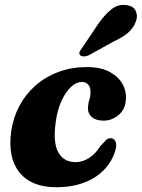

<svg xmlns="http://www.w3.org/2000/svg" viewBox="-20 -754 581 787"><path d="M315 -418Q293 -418 271.5 -398.2Q250 -378.5 232.8 -342Q215.5 -305.5 208.5 -254Q196.5 -169.5 219 -129.5Q241.5 -89.5 289 -89.5Q309 -89.5 327 -97Q345 -104.5 361.2 -118.8Q377.5 -133 390 -153.5Q405 -170.5 413.8 -179.2Q422.5 -188 434.5 -187.5Q447 -187 453.2 -174.5Q459.5 -162 453 -138Q444.5 -107.5 425 -80Q405.5 -52.5 375.2 -31.5Q345 -10.5 303.8 1.5Q262.5 13.5 211 13.5Q109 13.5 60 -47Q11 -107.5 26 -216.5Q34 -271.5 59 -319Q84 -366.5 124.5 -402.5Q165 -438.5 218.8 -458.8Q272.5 -479 337 -479Q392.5 -479 428.2 -460Q464 -441 481.2 -411.2Q498.5 -381.5 496 -347.5Q494 -305.5 466 -282.5Q438 -259.5 405 -259.5Q373.5 -259.5 356.8 -274Q340 -288.5 340.5 -311.5Q341 -329 346 -343.8Q351 -358.5 351 -377Q351.5 -395 342.2 -406.5Q333 -418 315 -418ZM384 -658Q410.5 -695.5 438 -716.8Q465.5 -738 497.5 -733Q527 -730 536.5 -708.5Q546 -687 536 -663.5Q525.5 -637 503.8 -618.8Q482 -600.5 445 -583.5L342 -526.5Q331.5 -522.5 322 -522.8Q312.5 -523 308 -528.5Q303 -535 307 -543Q311 -551 317.5 -559Z"/></svg>

Font: Fraunces
Style: Bold Italic
Weight: 700
Italic angle: -16°
Version: Version 1.000;[b76b70a41]